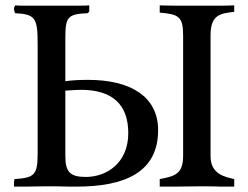

<svg xmlns="http://www.w3.org/2000/svg" viewBox="-20 -694 923 714"><path d="M223 -554C223 -631 232 -642 307 -645L312 -652V-674C301 -673 289 -673 277 -673H162H64C57 -673 43 -673 37 -674C29 -663 32 -658 36 -645C112 -641 120 -627 120 -529V-123C120 -42 107 -33 34 -28C33 -23 32 -20 32 -16V0H68C93 0 115 -1 139 -1H193C210 -1 227 0 243 0H264C444 0 568 -53 568 -210C568 -336 464 -397 308 -397C278 -397 251 -396 223 -392ZM851 0V-28C818 -36 763 -45 763 -113V-563C763 -640 800 -644 851 -650V-674C839 -674 826 -673 814 -673H624C607 -673 590 -674 574 -674V-647C644 -641 661 -633 661 -562V-115C661 -46 630 -39 574 -28V0H624C651 0 684 -1 715 -1H748C766 -1 783 -1 802 0ZM299 -36C240 -36 223 -55 223 -114V-357C242 -358 263 -360 281 -360C396 -360 457 -307 457 -199C457 -89 378 -36 299 -36Z"/></svg>

Font: Sibila
Style: Regular
Weight: 400
Designer: Stefan Peev
Foundry: Context Ltd
Version: Version 1.000